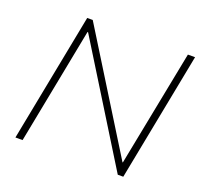

<svg xmlns="http://www.w3.org/2000/svg" viewBox="-121 -841 1040 982"><g transform="rotate(20 398.5 -350.0)"><path d="M57 0 193 -700H223L615 -68H617L741 -700H780L644 0H614L222 -633H219L96 0Z"/></g></svg>

Font: REM Thin
Style: Italic
Weight: 250
Italic angle: -11°
Designer: Octavio Pardo
Foundry: Ashler Design
Version: Version 1.005;gftools[0.9.28]